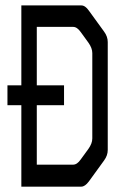

<svg xmlns="http://www.w3.org/2000/svg" viewBox="-20 -696 436 716"><path d="M324.2 -179.7V-498Q324.2 -516.6 309.6 -537.1L281.2 -576.2Q267.6 -595.7 252.9 -595.7H117.2V-377.9H218.8V-303.7H117.2V-82H252.9Q267.6 -82 281.2 -101.6L309.6 -140.6Q324.2 -161.1 324.2 -179.7ZM59.6 -377.9V-675.8H283.2Q297.9 -675.8 311.5 -656.2L368.2 -578.1Q381.8 -559.6 381.8 -539.1V-136.7Q381.8 -116.2 368.2 -97.7L311.5 -19.5Q296.9 0 283.2 0H59.6V-303.7H7.8V-377.9Z"/></svg>

Font: Vancouver Drive
Style: Regular
Weight: 400
Designer: Valery Zaveryaev
Foundry: Cyreal (www.cyreal.org)
Version: Version 1.06